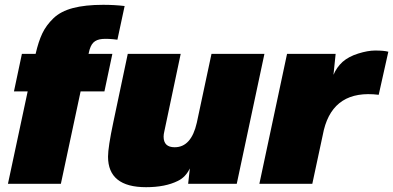

<svg xmlns="http://www.w3.org/2000/svg" viewBox="-20 -764 1634 798"><path d="M409 -744Q455 -744 498 -739L468 -599Q429 -604 405 -602Q381 -600 368 -587Q355 -574 349 -544L348 -540H447L414 -384H315L233 0H13L95 -384H38L71 -540H128Q140 -592 156 -625.5Q172 -659 202 -688Q232 -717 283 -730.5Q334 -744 409 -744Z M587 14Q429 14 429 -113Q429 -152 451 -256L511 -540H731L663 -218Q660 -206 660 -196Q660 -152 706 -152Q775 -152 798 -254L859 -540H1079L964 0H762L769 -64Q751 -27 719 -12Q667 14 587 14Z M1539 -554Q1576 -554 1594 -549L1554 -370Q1368 -393 1326 -224L1278 0H1058L1173 -540H1375L1366 -453Q1379 -484 1404 -507Q1429 -529 1469 -541.5Q1509 -554 1539 -554Z"/></svg>

Font: Nacelle Black
Style: Italic
Weight: 900
Italic angle: -12°
Designer: Sora Sagano
Foundry: Sora Sagano
Version: Version 1.000;FEAKit 1.0